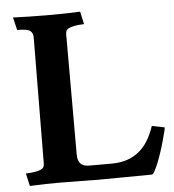

<svg xmlns="http://www.w3.org/2000/svg" viewBox="-52 -761 735 812"><g transform="rotate(-5 316.0 -355.0)"><path d="M251 -114Q251 -96 255.5 -85.5Q260 -75 267.5 -69.5Q275 -64 283.5 -62.5Q292 -61 300 -61H394Q434 -61 464 -72Q494 -83 516 -102.5Q538 -122 553 -148.5Q568 -175 578 -205L632 -194Q632 -190 628 -174.5Q624 -159 618 -137Q612 -115 604 -91Q596 -67 588 -47Q580 -27 572.5 -13.5Q565 0 560 0Q503 0 446 1Q389 2 329 2Q315 2 293.5 1.5Q272 1 249.5 1Q227 1 206 0.5Q185 0 172 0Q140 0 110 0.5Q80 1 42 3L30 -51Q56 -52 71.5 -55Q87 -58 95.5 -62.5Q104 -67 106.5 -73Q109 -79 109 -87L113 -623Q113 -640 101 -649.5Q89 -659 46 -659L33 -713Q63 -712 99 -711Q135 -710 173 -710Q205 -710 242.5 -710.5Q280 -711 318 -713L330 -659Q304 -658 288.5 -655Q273 -652 264.5 -647.5Q256 -643 253.5 -636.5Q251 -630 251 -623Z"/></g></svg>

Font: Lusitana
Style: Bold
Weight: 700
Designer: Ana Paula Megda
Foundry: Ana Paula Megda
Version: Version 1.000; ttfautohint (v1.1) -l 8 -r 50 -G 200 -x 14 -D